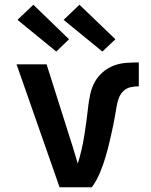

<svg xmlns="http://www.w3.org/2000/svg" viewBox="-20 -792 640 812"><path d="M232 0 50 -520H177L287 -173Q292 -155 298 -136.5Q304 -118 309 -100Q327 -158 336.5 -218.5Q346 -279 353 -340V-342Q356 -368 362 -395Q368 -422 381 -445.5Q394 -469 415 -487Q436 -505 461 -514.5Q486 -524 513 -526Q540 -528 567 -528V-427Q549 -427 531.5 -423Q514 -419 501 -406Q488 -393 482 -376Q476 -359 473 -341Q470 -323 467 -305.5Q464 -288 460.5 -270.5Q457 -253 453 -235Q449 -217 445 -199.5Q441 -182 436.5 -165Q432 -148 427 -130.5Q422 -113 416 -96Q410 -79 403 -62.5Q396 -46 387.5 -30Q379 -14 368 0ZM413 -574 249 -708 316 -772 468 -626ZM218 -574 54 -708 121 -772 272 -626Z"/></svg>

Font: Iosevka Aile
Style: Bold
Weight: 700
Designer: Belleve Invis
Foundry: Belleve Invis
Version: Version 28.0.1; ttfautohint (v1.8.4)